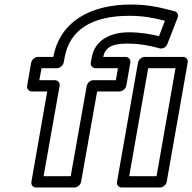

<svg xmlns="http://www.w3.org/2000/svg" viewBox="-20 -805 851 850"><path d="M550 -662C471 -662 400 -629 386 -550L382 -528C379 -513 392 -503 403 -503H502L493 -450H393C378 -450 366 -436 364 -425L293 -25H173L244 -425C247 -440 234 -450 223 -450H154L164 -503H232C247 -503 260 -517 262 -528L266 -550C288 -673 387 -735 552 -735C615 -735 660 -726 710 -713L684 -645C645 -654 603 -662 550 -662ZM541 -612C599 -612 643 -603 687 -591C701 -587 716 -597 721 -610L766 -726C771 -738 766 -752 753 -755C694 -771 638 -785 560 -785C385 -785 246 -713 216 -553H148C137 -553 121 -543 118 -528L100 -425C98 -414 106 -400 121 -400H189L119 0C117 11 124 25 139 25H310C321 25 336 15 339 0L410 -400H509C520 -400 536 -410 539 -425L557 -528C559 -539 551 -553 536 -553H437C445 -592 472 -612 541 -612ZM673 -25H552L636 -503H757ZM689 25C700 25 715 15 718 0L811 -528C813 -539 806 -553 791 -553H620C609 -553 594 -543 591 -528L498 0C496 11 503 25 518 25Z"/></svg>

Font: Asimov
Style: XWidOuIt
Weight: 500
Designer: Google
Version: Version 2.000980; 2014